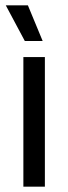

<svg xmlns="http://www.w3.org/2000/svg" viewBox="-20 -703 256 723"><path d="M68 0V-488H149V0ZM85 -683 140.5 -549V-548.5H73.5L2 -682.5V-683Z"/></svg>

Font: Anek Tamil Medium
Style: Regular
Weight: 400
Version: Version 1.003